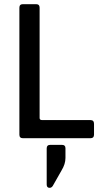

<svg xmlns="http://www.w3.org/2000/svg" viewBox="-20 -663 490 921"><path d="M294 48V95Q294 124 275 155L233 229Q227 238 218 238Q204 238 204 222V49Q204 32 220 32H278Q294 32 294 48ZM414 0H90Q73 0 73 -17V-626Q73 -643 90 -643H153Q170 -643 170 -626V-97Q170 -87 182 -87H414Q431 -87 431 -69V-17Q431 0 414 0Z"/></svg>

Font: Rajdhani SemiBold
Style: Regular
Weight: 600
Designer: Satya Rajpurohit, Jyotish Sonowal
Foundry: Indian Type Foundry
Version: Version 1.201 February 1, 2022